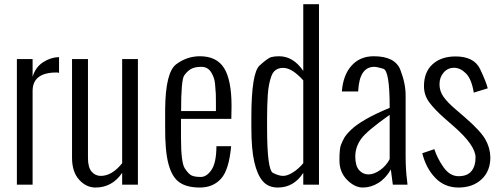

<svg xmlns="http://www.w3.org/2000/svg" viewBox="-20 -860 2324 894"><path d="M58.6 0V-585H131.8V-502.4Q145.5 -547.9 181.2 -570.6Q216.8 -593.3 254.9 -594.2V-520.5Q249.5 -522.5 243.7 -522.5Q131.8 -522.5 131.8 -436.5V0Z M424.8 13.2Q381.3 13.2 348.4 -23.2Q315.4 -59.6 315.4 -125.5V-585H389.6V-124Q389.6 -80.6 406.7 -60.8Q423.8 -41 449.2 -41Q501.5 -41 548.8 -100.1V-585H622.1V0H548.8V-55.2Q502 13.2 424.8 13.2Z M910.6 -598.1Q989.3 -598.1 1023.7 -542.5Q1058.1 -486.8 1058.1 -366.7Q1058.1 -330.1 1057.1 -306.6H822.8V-217.3Q822.8 -103 840.6 -75.9Q858.4 -48.8 873 -42.5Q887.7 -36.1 915 -36.1Q942.4 -36.1 964.8 -69.1Q987.3 -102.1 987.8 -179.2H1056.2Q1046.4 -69.3 1009.3 -28.1Q972.2 13.2 910.6 13.2Q849.1 13.2 814.7 -11.5Q780.3 -36.1 764.2 -97.4Q748 -158.7 749 -269.5V-351.1Q750.5 -523.4 800.5 -560.8Q850.6 -598.1 910.6 -598.1ZM823.2 -342.8H985.4Q984.9 -362.3 985.4 -382.3Q985.8 -402.3 984.9 -422.6Q983.9 -442.9 981.2 -470.9Q978.5 -499 962.9 -523.9Q947.3 -548.8 917.5 -548.8Q887.2 -548.8 869.9 -539.1Q852.5 -529.3 837.9 -509Q823.2 -488.8 823.2 -342.8Z M1279.3 -598.1Q1345.7 -598.1 1392.1 -529.8V-840.3H1465.3V0H1392.1V-55.2Q1348.1 13.2 1273.9 13.2Q1229 13.2 1203.4 -16.6Q1177.7 -46.4 1164.1 -105.7Q1150.4 -165 1150.4 -266.6V-313Q1150.4 -520 1188.7 -554.9Q1227.1 -589.8 1242.7 -594Q1258.3 -598.1 1279.3 -598.1ZM1223.6 -312.5V-266.1Q1223.6 -68.8 1251 -54.9Q1278.3 -41 1298.3 -41Q1318.4 -41 1344.2 -57.4Q1370.1 -73.7 1392.1 -100.1V-485.8Q1339.8 -543.9 1298.8 -543.9Q1257.8 -543.9 1243.9 -506.3Q1230 -468.8 1226.8 -417.5Q1223.6 -366.2 1223.6 -312.5Z M1722.7 -548.8Q1653.8 -548.8 1647.9 -437.5V-434.1H1571.8Q1577.6 -510.7 1616.9 -554.4Q1656.2 -598.1 1720.2 -598.1Q1819.3 -598.1 1844 -535.2Q1868.7 -472.2 1868.7 -416V-134.8Q1868.7 -69.3 1875.5 -18.6L1877.4 0H1809.1L1799.8 -70.8Q1776.4 -29.8 1741.9 -8.3Q1707.5 13.2 1669.4 13.2Q1631.3 13.2 1595.9 -22.7Q1560.5 -58.6 1560.5 -113.3Q1560.5 -168 1567.4 -185.1Q1574.2 -202.1 1582.3 -217Q1590.3 -231.9 1613.8 -254.9Q1637.2 -277.8 1680.7 -303.2Q1724.1 -328.6 1794.4 -357.9V-362.8Q1794.4 -530.8 1764.9 -539.8Q1735.4 -548.8 1722.7 -548.8ZM1794.4 -119.1V-325.2Q1686.5 -249.5 1660.4 -211.9Q1634.3 -174.3 1634.3 -131.3Q1634.3 -88.4 1651.9 -68.1Q1669.4 -47.9 1695.3 -47.9Q1721.2 -47.9 1749.8 -67.9Q1778.3 -87.9 1794.4 -119.1Z M2194.3 -126.5Q2194.3 -182.6 2094.2 -270.5L2051.8 -307.6Q2003.4 -350.1 1978.8 -383.5Q1954.1 -417 1954.1 -458.5Q1954.1 -524.4 1994.1 -560.8Q2034.2 -597.2 2101.1 -597.2Q2187.5 -597.2 2215.6 -538.1Q2243.7 -479 2251 -448.7L2186 -428.7Q2175.8 -491.7 2149.7 -518.1Q2123.5 -544.4 2094.2 -544.4Q2064.9 -544.4 2045.7 -522.2Q2026.4 -500 2026.4 -467.8Q2026.4 -435.5 2045.2 -409.2Q2064 -382.8 2099.6 -352.5L2146 -312.5Q2217.8 -250 2240 -210.9Q2262.2 -171.9 2263.2 -127.9Q2263.2 -62.5 2221.9 -24.7Q2180.7 13.2 2115.2 13.2Q2049.8 13.2 2006.6 -32Q1963.4 -77.1 1946.3 -146.5L2002.4 -165.5Q2016.1 -122.6 2045.4 -81.1Q2074.7 -39.6 2115.2 -39.6Q2155.8 -39.6 2175 -63Q2194.3 -86.4 2194.3 -126.5Z"/></svg>

Font: Oswald-Light
Style: Light
Weight: 300
Designer: vernon adams
Foundry: vernon adams
Version: Version ; ttfautohint (v0.92.18-e454-dirty) -l 8 -r 50 -G 20